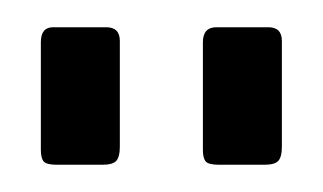

<svg xmlns="http://www.w3.org/2000/svg" viewBox="-20 -762 237 141"><path d="M68 -732V-654Q68 -647 65.5 -644Q63 -641 55 -641H22Q14 -641 12 -643.5Q10 -646 10 -652V-731Q10 -742 19 -742H58Q68 -742 68 -732ZM187 -732V-654Q187 -647 184.5 -644Q182 -641 174 -641H141Q133 -641 131 -643.5Q129 -646 129 -652V-731Q129 -742 139 -742H177Q187 -742 187 -732Z"/></svg>

Font: Libre Franklin Thin ExtraLight
Style: Regular
Weight: 250
Version: Version 3.000